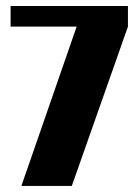

<svg xmlns="http://www.w3.org/2000/svg" viewBox="-20 -616 460 636"><path d="M15.1 -596.2H403.8V-527.8L217.8 0H50.8L233.9 -527.8H15.1Z"/></svg>

Font: Wesal
Style: Regular
Weight: 900
Designer: Ahmed zaza
Foundry: Ahmed zaza
Version: Version 2.01